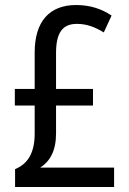

<svg xmlns="http://www.w3.org/2000/svg" viewBox="-20 -744 512 764"><path d="M283 -724C177 -724 118 -659 118 -535V-390H39V-324H118V-212C118 -134 89 -91 40 -71V0H434V-77H140C179 -102 203 -144 203 -213V-324H350V-390H203V-533C203 -614 229 -649 286 -649C324 -649 357 -637 393 -615L424 -682C384 -709 338 -724 283 -724Z"/></svg>

Font: Noto Sans Georgian Condensed
Style: Regular
Weight: 400
Width: 3
Designer: Monotype Design Team, Akaki Razmadze
Foundry: Google LLC
Version: Version 2.005